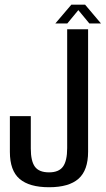

<svg xmlns="http://www.w3.org/2000/svg" viewBox="-20 -801 454 826"><path d="M191 4.5Q276.5 4.5 317.8 -32Q359 -68.5 359 -148V-675H269V-164Q269 -109 251 -84.2Q233 -59.5 191 -59.5Q148 -59.5 130.2 -83.8Q112.5 -108 112.5 -162V-301.5H22.5V-147.5Q22.5 -67 64.5 -31.2Q106.5 4.5 191 4.5ZM218 -700H269.5L317 -757.5L364.5 -700H414.5L346 -781H287Z"/></svg>

Font: Anybody Condensed
Style: Regular
Weight: 400
Width: 3
Designer: Tyler Finck
Foundry: Etcetera Type Company
Version: Version 1.113;gftools[0.9.25]